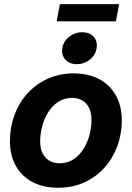

<svg xmlns="http://www.w3.org/2000/svg" viewBox="-20 -883 627 915"><path d="M256.3 11.7Q185.5 11.7 134 -15.9Q82.5 -43.5 54.9 -93.5Q27.3 -143.6 27.3 -210.9Q27.3 -276.4 48.8 -334.7Q70.3 -393.1 110.6 -437.5Q150.9 -481.9 206.8 -507.6Q262.7 -533.2 331.1 -533.2Q402.3 -533.2 453.6 -505.4Q504.9 -477.5 532.7 -427.5Q560.5 -377.4 560.5 -309.6Q560.5 -246.1 539.6 -188Q518.6 -129.9 478.8 -85Q439 -40 382.8 -14.2Q326.7 11.7 256.3 11.7ZM264.2 -105Q301.8 -105 330.3 -123.8Q358.9 -142.6 377.9 -173.1Q397 -203.6 406.5 -240Q416 -276.4 416 -311.5Q416 -344.7 404.8 -368.2Q393.6 -391.6 372.8 -404.1Q352.1 -416.5 323.7 -416.5Q286.1 -416.5 257.8 -397.9Q229.5 -379.4 210.2 -348.9Q190.9 -318.4 181.2 -281.7Q171.4 -245.1 171.4 -209.5Q171.4 -160.2 196.5 -132.6Q221.7 -105 264.2 -105ZM346.2 -577.1Q311 -577.1 291.5 -598.9Q272 -620.6 276.9 -653.3Q282.2 -686 309.3 -707.8Q336.4 -729.5 371.6 -729.5Q406.7 -729.5 426.3 -707.8Q445.8 -686 440.4 -653.3Q435.5 -620.6 408.4 -598.9Q381.3 -577.1 346.2 -577.1ZM547.9 -863.3 532.2 -781.2H250L265.6 -863.3Z"/></svg>

Font: Inter 28pt
Style: Bold Italic
Weight: 700
Italic angle: -9.3988°
Designer: Rasmus Andersson
Foundry: rsms
Version: Version 4.001;git-66647c0bb